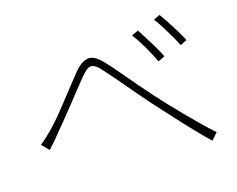

<svg xmlns="http://www.w3.org/2000/svg" viewBox="-95 -854 1191 964"><g transform="rotate(-15 500.0 -372.5)"><path d="M60 -236Q76 -248 90.5 -261.5Q105 -275 123 -293Q145 -315 171.5 -346.5Q198 -378 226 -414Q254 -450 280.5 -483.5Q307 -517 328 -543Q365 -588 399.5 -593.5Q434 -599 479 -550Q506 -522 538.5 -483Q571 -444 606.5 -403Q642 -362 675 -325Q697 -301 727 -269Q757 -237 791.5 -202Q826 -167 861.5 -132Q897 -97 929 -69L897 -33Q858 -71 814.5 -116.5Q771 -162 729 -208.5Q687 -255 650 -295Q617 -332 581.5 -374Q546 -416 514 -453.5Q482 -491 459 -516Q435 -543 418.5 -549.5Q402 -556 387 -546Q372 -536 353 -513Q333 -489 307.5 -456.5Q282 -424 254 -389Q226 -354 199.5 -321.5Q173 -289 152 -264Q139 -247 123 -229.5Q107 -212 97 -199ZM679 -664Q690 -647 708 -619Q726 -591 744 -560.5Q762 -530 774 -505L739 -488Q729 -510 712.5 -540Q696 -570 678 -599Q660 -628 644 -648ZM804 -712Q816 -696 834.5 -668Q853 -640 871.5 -609.5Q890 -579 902 -555L868 -538Q857 -560 840 -589Q823 -618 805 -647Q787 -676 771 -696Z"/></g></svg>

Font: Noto Sans SC Thin ExtraLight
Style: Regular
Weight: 250
Version: Version 2.004-H2;hotconv 1.0.118;makeotfexe 2.5.65603